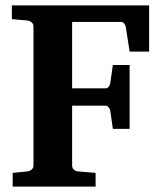

<svg xmlns="http://www.w3.org/2000/svg" viewBox="-20 -691 599 711"><path d="M460 -500 445.8 -590.8Q444.3 -598.6 439.7 -604.2Q435.1 -609.9 428.2 -609.9H247.1V-363.8H371.1Q377.9 -363.8 382.6 -370.1Q387.2 -376.5 388.2 -381.8L397.9 -450.2H460V-213.9H397.9L388.2 -282.2Q387.2 -287.6 382.1 -293.7Q377 -299.8 371.1 -299.8H247.1V-78.1Q247.1 -68.4 253.4 -62.7Q259.8 -57.1 269 -56.2L334 -50.8V0H26.9V-50.8L81.1 -56.2Q89.8 -57.1 96.9 -62.7Q104 -68.4 104 -78.1V-592.8Q104 -602.5 96.9 -608.4Q89.8 -614.3 81.1 -615.2L23.9 -620.1V-670.9H532.2V-500Z"/></svg>

Font: Charis SIL Eur
Style: Bold
Weight: 700
Foundry: SIL International
Version: Version 5.000